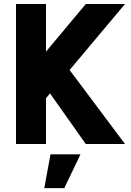

<svg xmlns="http://www.w3.org/2000/svg" viewBox="-20 -720 655 960"><path d="M605 0H409L230 -253L210 -229V0H60V-700H210V-462L409 -700H605L328 -370ZM201.5 220.5 232.5 51.5H382.5L301.5 220.5Z"/></svg>

Font: Urbanist Black
Style: Regular
Weight: 900
Designer: Corey Hu
Foundry: Corey Hu
Version: Version 1.330; ttfautohint (v1.8.4.7-5d5b)